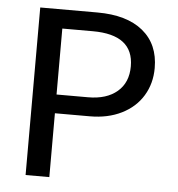

<svg xmlns="http://www.w3.org/2000/svg" viewBox="-49 -706 698 752"><g transform="rotate(5 300.0 -329.5)"><path d="M546.4 -461.4Q546.4 -400.4 517.3 -352.5Q488.3 -304.7 434.3 -277.8Q380.4 -251 309.6 -251H172.4V0H79.1V-658.7H303.7Q419.9 -658.7 483.2 -606.7Q546.4 -554.7 546.4 -461.4ZM452.6 -460Q452.6 -584 292.5 -584H172.4V-324.7H296.4Q369.1 -324.7 410.9 -360.4Q452.6 -396 452.6 -460Z"/></g></svg>

Font: Liberation Mono
Style: Regular
Weight: 400
Monospace: yes
Designer: Steve Matteson
Foundry: Ascender Corporation
Version: Version 2.1.5